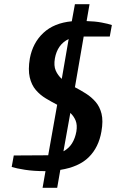

<svg xmlns="http://www.w3.org/2000/svg" viewBox="-20 -810 556 920"><path d="M184 90 198 10H193Q141 10 99.5 3.5Q58 -3 36 -10L46 -65L211 -66L254 -308Q227 -322 199.5 -338.5Q172 -355 151.5 -379Q131 -403 122.5 -439.5Q114 -476 123 -530Q137 -605 188 -652.5Q239 -700 324 -708L339 -790H409L395 -709Q435 -708 467 -702Q499 -696 516 -690L506 -635H381L339 -392Q366 -378 392 -361.5Q418 -345 438 -322Q458 -299 466.5 -265Q475 -231 466 -180Q453 -104 405.5 -57Q358 -10 269 4L254 90ZM276 -432 309 -623Q255 -597 243 -530Q237 -495 247 -472Q257 -449 276 -432ZM284 -85Q310 -99 325 -123Q340 -147 346 -180Q351 -211 342.5 -232Q334 -253 317 -269Z"/></svg>

Font: Cuprum
Style: Bold Italic
Weight: 700
Italic angle: -10°
Designer: Jovanny Lemonad
Foundry: Jovanny Lemonad
Version: Version 3.000